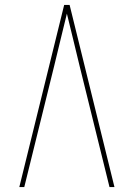

<svg xmlns="http://www.w3.org/2000/svg" viewBox="-20 -755 540 775"><path d="M58 0 239 -735H261L442 0H422L301 -490Q288 -543 275.5 -595.5Q263 -648 250 -700Q237 -648 224.5 -595.5Q212 -543 199 -490L78 0Z"/></svg>

Font: Zed Mono Thin
Style: Regular
Weight: 100
Monospace: yes
Designer: Belleve Invis
Foundry: Belleve Invis
Version: Version 1.0.0; ttfautohint (v1.8.4)